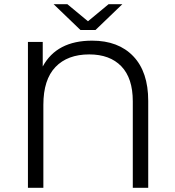

<svg xmlns="http://www.w3.org/2000/svg" viewBox="-20 -901 839 921"><path d="M438 -757H366L237 -881H303L402 -799L501 -881H567ZM422 -706Q548 -706 619.5 -631Q691 -556 691 -417V0H617V-415Q617 -526 562 -583Q507 -640 408 -640Q304 -640 246 -579.5Q188 -519 188 -398V0H114V-700H185V-582Q252 -706 422 -706Z"/></svg>

Font: Montserrat Alternates
Style: Regular
Weight: 400
Designer: Julieta Ulanovsky
Foundry: Julieta Ulanovsky
Version: Version 7.200;PS 007.200;hotconv 1.0.88;makeotf.lib2.5.64775